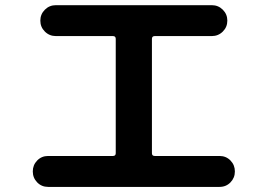

<svg xmlns="http://www.w3.org/2000/svg" viewBox="-20 -733 1040 746"><path d="M167 -6.8Q141.6 -6.8 124.5 -24.4Q107.4 -42 107.4 -66.9Q107.4 -91.8 124.5 -109.4Q141.6 -127 167 -127H418.9Q429.7 -127 429.7 -137.7V-582Q429.7 -592.8 418.9 -592.8H197.3Q171.9 -592.8 154.3 -610.4Q136.7 -627.9 136.7 -652.8Q136.7 -677.7 154.3 -695.3Q171.9 -712.9 197.3 -712.9H802.7Q828.1 -712.9 845.7 -695.3Q863.3 -677.7 863.3 -652.8Q863.3 -627.9 845.7 -610.4Q828.1 -592.8 802.7 -592.8H581.1Q570.3 -592.8 570.3 -582V-137.7Q570.3 -127 581.1 -127H833Q858.4 -127 875.5 -109.4Q892.6 -91.8 892.6 -66.9Q892.6 -42 875.5 -24.4Q858.4 -6.8 833 -6.8Z"/></svg>

Font: Rounded-X Mgen+ 1mn bold
Style: Bold
Weight: 700
Designer: [Source Han Sans]
Ryoko NISHIZUKA  (kana & ideographs); Paul D. Hunt (Latin, Greek & Cyrillic); Wenlong ZHANG  (bopomofo
Version: Version 1.059.20150602